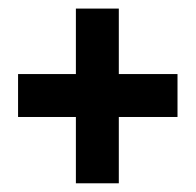

<svg xmlns="http://www.w3.org/2000/svg" viewBox="-20 -506 450 441"><path d="M21.5 -237.3V-335.9H154.3V-486.3H252.9V-335.9H387.7V-237.3H252.9V-85H154.3V-237.3Z"/></svg>

Font: Post No Bills Colombo
Style: Bold
Weight: 700
Designer: Kosala Senevirathne, Siva Puranthara, Lasantha Premarathna, Tharique Azeez
Foundry: Mooniak
Version: Version 1.220 ; ttfautohint (v1.6)